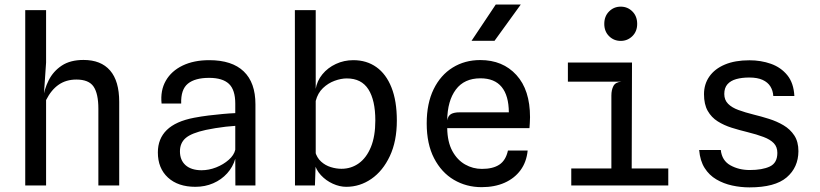

<svg xmlns="http://www.w3.org/2000/svg" viewBox="-20 -823 3640 852"><path d="M92 0V-778H184.5V-545.5L173.5 -384.5L181 -346L170 -381.5Q176 -427 196.2 -467Q216.5 -507 254.2 -532Q292 -557 350.5 -557Q428 -557 468.5 -510.2Q509 -463.5 509 -371V0H416.5V-340.5Q416.5 -407.5 395.2 -438.8Q374 -470 319 -470Q273.5 -470 240.5 -447.2Q207.5 -424.5 184.5 -379V0Z M847 6Q770 6 725.2 -35.2Q680.5 -76.5 680.5 -146.5Q680.5 -207.5 720.2 -246.2Q760 -285 841.5 -300.5Q873 -306.5 905.5 -310.5Q938 -314.5 968.5 -317.2Q999 -320 1024 -321V-363Q1024 -424.5 995.8 -451Q967.5 -477.5 908 -477.5Q845.5 -477.5 813.8 -451.8Q782 -426 784 -363.5H697Q691 -421.5 715.8 -464.8Q740.5 -508 790.2 -532Q840 -556 908.5 -556Q1009.5 -556 1061.5 -506.2Q1113.5 -456.5 1113.5 -360V0H1024.5L1024 -118.5Q1013.5 -82 988 -53.8Q962.5 -25.5 926.2 -9.8Q890 6 847 6ZM873.5 -67.5Q907 -67.5 939.2 -80.2Q971.5 -93 995 -113.8Q1018.5 -134.5 1024 -158.5V-264.5Q1006 -263.5 982.2 -260.8Q958.5 -258 935 -254.2Q911.5 -250.5 893.5 -246.5Q829.5 -232.5 804 -210.5Q778.5 -188.5 778.5 -151.5Q778.5 -112.5 803.2 -90.2Q828 -68 873.5 -67.5Z M1516.5 6Q1487 6 1456.8 -7.8Q1426.5 -21.5 1404 -45.8Q1381.5 -70 1374.5 -101.5L1345.5 -116L1378.5 -150.5Q1386 -123 1404.8 -106Q1423.5 -89 1447.8 -81.5Q1472 -74 1495 -74Q1538.5 -74 1572.5 -98.5Q1606.5 -123 1626 -170.8Q1645.5 -218.5 1645.5 -288.5Q1645.5 -378 1614.8 -426.5Q1584 -475 1519 -475Q1493.5 -475 1464.8 -464.5Q1436 -454 1413 -432Q1390 -410 1381 -375L1376 -408.5L1380.5 -426.5Q1386.5 -464 1410.5 -493.2Q1434.5 -522.5 1470.5 -539.2Q1506.5 -556 1548 -556Q1607 -556 1650.2 -525.2Q1693.5 -494.5 1717.2 -434.8Q1741 -375 1741 -288Q1741 -196.5 1710 -130.5Q1679 -64.5 1628 -29.2Q1577 6 1516.5 6ZM1289 0 1288.5 -778H1381V-534V-112L1390 -94L1380.5 -86L1377.5 0Z M2117 7.5Q2049.5 7.5 1994.2 -25Q1939 -57.5 1906.2 -120.8Q1873.5 -184 1873.5 -275.5Q1873.5 -364 1904.2 -427Q1935 -490 1988.8 -523.2Q2042.5 -556.5 2111 -556.5Q2211 -556.5 2271.5 -490.2Q2332 -424 2332 -303Q2332 -287 2331 -276.5Q2330 -266 2329.5 -254.5H1964.5Q1965.5 -193 1987.2 -153Q2009 -113 2043.8 -93.2Q2078.5 -73.5 2118.5 -73.5Q2167.5 -73.5 2196 -92.5Q2224.5 -111.5 2234 -155H2321.5Q2316.5 -104 2289.8 -67.8Q2263 -31.5 2219 -12Q2175 7.5 2117 7.5ZM1964.5 -289Q1968.5 -310 1982 -317.2Q1995.5 -324.5 2018.5 -324.5H2238Q2237.5 -399 2206 -437.2Q2174.5 -475.5 2112 -475.5Q2040 -475.5 2002.8 -425.5Q1965.5 -375.5 1964.5 -289ZM2072.5 -642 2180 -803H2291L2174.5 -642Z M2693 -13V-399Q2693 -424 2702 -441.2Q2711 -458.5 2737 -460.5L2693 -477.5L2689.5 -520L2784.5 -545.5L2783 -13ZM2515 0V-75.5H2945.5V0ZM2500 -460.5V-545.5H2784.5L2761 -460.5ZM2734.5 -641.5Q2704 -641.5 2682.8 -662.5Q2661.5 -683.5 2661.5 -717Q2661.5 -751 2682.8 -772.2Q2704 -793.5 2734.5 -793.5Q2765 -793.5 2786.2 -772.2Q2807.5 -751 2807.5 -717Q2807.5 -683.5 2786 -662.5Q2764.5 -641.5 2734.5 -641.5Z M3306 8.5Q3267 8.5 3229 0.2Q3191 -8 3159 -26.8Q3127 -45.5 3106.8 -77.5Q3086.5 -109.5 3082.5 -157.5H3178.5Q3183.5 -110.5 3221 -89.5Q3258.5 -68.5 3307 -68.5Q3363 -68.5 3396.2 -84.2Q3429.5 -100 3429.5 -144.5Q3429.5 -171 3413.8 -187.5Q3398 -204 3368.2 -215.2Q3338.5 -226.5 3296 -237Q3261 -245.5 3226.8 -256.2Q3192.5 -267 3164.8 -284.5Q3137 -302 3120.5 -331Q3104 -360 3104 -405Q3104 -449.5 3127.8 -483.5Q3151.5 -517.5 3196.5 -536.5Q3241.5 -555.5 3305.5 -555.5Q3357 -555.5 3401.2 -539.8Q3445.5 -524 3473.8 -489.2Q3502 -454.5 3505 -397H3411.5Q3410 -421 3398.5 -439.5Q3387 -458 3364 -468.5Q3341 -479 3305 -479Q3272 -479 3247 -472Q3222 -465 3208 -449Q3194 -433 3194 -406Q3194 -379.5 3210.8 -362.5Q3227.5 -345.5 3257 -334.8Q3286.5 -324 3324.5 -314.5Q3357.5 -306.5 3392.5 -295.5Q3427.5 -284.5 3457 -267Q3486.5 -249.5 3504.8 -221.8Q3523 -194 3523 -152Q3522.5 -80 3470.8 -35.8Q3419 8.5 3306 8.5Z"/></svg>

Font: Spline Sans Mono
Style: Regular
Weight: 400
Monospace: yes
Designer: Eben Sorkin, Mirko Velimirovic
Foundry: Sorkin Type
Version: Version 1.004